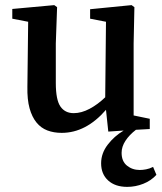

<svg xmlns="http://www.w3.org/2000/svg" viewBox="-20 -504 633 750"><path d="M591 179Q570 202 539.5 214Q509 226 477 226Q430 226 402.5 201Q375 176 375 134Q375 95 400.5 61.5Q426 28 463 6L403 10L394 -75Q316 15 221 15Q190 15 165 5.5Q140 -4 122.5 -25.5Q105 -47 95.5 -81Q86 -115 87 -165L90 -419L28 -431V-469L192 -484L203 -476L198 -334V-180Q198 -114 216 -88Q234 -62 268 -62Q298 -62 330 -79Q362 -96 391 -124L394 -419L332 -431V-468L494 -484L505 -476L502 -334V-53L565 -40V0L511 3Q485 23 470 46Q455 69 455 93Q455 126 476 143Q497 160 526 160Q537 160 550.5 157.5Q564 155 578 148Z"/></svg>

Font: Source Serif Pro Semibold
Style: Regular
Weight: 600
Designer: Frank Grießhammer
Foundry: Adobe Systems Incorporated
Version: Version 1.014;PS Version 1.0;hotconv 1.0.73;makeotf.lib2.5.5